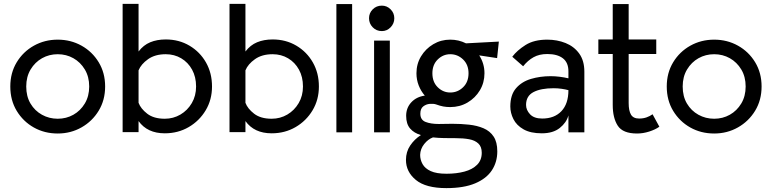

<svg xmlns="http://www.w3.org/2000/svg" viewBox="-20 -681 3972 988"><path d="M277 6Q209 6 154 -25Q99 -56 66 -110.5Q33 -165 33 -236Q33 -306 66 -360.5Q99 -415 154.5 -446Q210 -477 277 -477Q344 -477 399.5 -446Q455 -415 488 -360.5Q521 -306 521 -236Q521 -166 488 -111.5Q455 -57 399.5 -25.5Q344 6 277 6ZM277 -70Q321 -70 357.5 -90.5Q394 -111 416.5 -148.5Q439 -186 439 -236Q439 -286 416.5 -323.5Q394 -361 357.5 -381.5Q321 -402 277 -402Q233 -402 196.5 -381.5Q160 -361 137.5 -323.5Q115 -286 115 -236Q115 -185 137 -148Q159 -111 196 -90.5Q233 -70 277 -70Z M611 -661H693V-416Q718 -449 753 -463.5Q788 -478 833 -478Q901 -478 955 -446Q1009 -414 1040 -359.5Q1071 -305 1071 -236Q1071 -168 1038.5 -113.5Q1006 -59 951 -27Q896 5 828 5Q738 5 693 -58V-1H611ZM833 -402Q778 -402 742 -376.5Q706 -351 693 -319V-152Q704 -122 737.5 -96Q771 -70 828 -70Q872 -70 908.5 -91.5Q945 -113 967 -150.5Q989 -188 989 -236Q989 -285 968.5 -322.5Q948 -360 912.5 -381Q877 -402 833 -402Z M1161 -661H1243V-416Q1268 -449 1303 -463.5Q1338 -478 1383 -478Q1451 -478 1505 -446Q1559 -414 1590 -359.5Q1621 -305 1621 -236Q1621 -168 1588.5 -113.5Q1556 -59 1501 -27Q1446 5 1378 5Q1288 5 1243 -58V-1H1161ZM1383 -402Q1328 -402 1292 -376.5Q1256 -351 1243 -319V-152Q1254 -122 1287.5 -96Q1321 -70 1378 -70Q1422 -70 1458.5 -91.5Q1495 -113 1517 -150.5Q1539 -188 1539 -236Q1539 -285 1518.5 -322.5Q1498 -360 1462.5 -381Q1427 -402 1383 -402Z M1711 0V-660H1792V0Z M1905 0V-472H1986V0ZM1945 -521Q1917 -521 1898 -540.5Q1879 -560 1879 -587Q1879 -614 1898 -633Q1917 -652 1945 -652Q1971 -652 1990 -633Q2009 -614 2009 -587Q2009 -560 1990 -540.5Q1971 -521 1945 -521Z M2539 98Q2539 153 2511 195.5Q2483 238 2425 262.5Q2367 287 2277 287Q2171 287 2120 245Q2069 203 2069 142Q2069 100 2091 67.5Q2113 35 2146 14Q2111 4 2090.5 -19.5Q2070 -43 2070 -85Q2070 -126 2096.5 -154.5Q2123 -183 2166 -189Q2146 -212 2134.5 -241.5Q2123 -271 2123 -304Q2123 -352 2146.5 -391Q2170 -430 2209.5 -453.5Q2249 -477 2297 -477Q2340 -477 2378 -458L2547 -467L2538 -382L2446 -396Q2473 -354 2473 -304Q2473 -256 2449.5 -216.5Q2426 -177 2386 -153.5Q2346 -130 2297 -130Q2278 -130 2261.5 -133Q2245 -136 2223 -144Q2210 -148 2191.5 -146.5Q2173 -145 2158 -133.5Q2143 -122 2143 -96Q2143 -64 2170 -53.5Q2197 -43 2238 -43Q2253 -43 2271 -43.5Q2289 -44 2308 -44Q2352 -44 2393.5 -39.5Q2435 -35 2468 -21Q2501 -7 2520 21.5Q2539 50 2539 98ZM2297 -205Q2335 -205 2363 -232Q2391 -259 2391 -304Q2391 -348 2363 -375Q2335 -402 2297 -402Q2260 -402 2232.5 -375Q2205 -348 2205 -304Q2205 -259 2232.5 -232Q2260 -205 2297 -205ZM2142 116Q2142 141 2154.5 163.5Q2167 186 2196.5 199.5Q2226 213 2278 213Q2329 213 2370 202Q2411 191 2435 167Q2459 143 2459 105Q2459 74 2441.5 57.5Q2424 41 2394 35.5Q2364 30 2326 30Q2295 30 2265 29.5Q2235 29 2208 26Q2183 35 2163 60Q2143 85 2142 116Z M2768 5Q2710 5 2674 -15.5Q2638 -36 2622 -68Q2606 -100 2606 -133Q2606 -193 2635.5 -227Q2665 -261 2712.5 -275Q2760 -289 2813 -289Q2836 -289 2860 -286Q2884 -283 2905 -278V-314Q2905 -359 2876.5 -381Q2848 -403 2796 -403Q2755 -403 2725.5 -386.5Q2696 -370 2672 -340L2616 -389Q2641 -422 2684.5 -449.5Q2728 -477 2796 -477Q2847 -477 2890.5 -459.5Q2934 -442 2960.5 -405.5Q2987 -369 2987 -312V0H2905V-87Q2895 -50 2860.5 -22.5Q2826 5 2768 5ZM2770 -71Q2833 -71 2869 -109Q2905 -147 2905 -217Q2891 -221 2870.5 -224Q2850 -227 2829 -227Q2763 -227 2725 -207Q2687 -187 2687 -141Q2687 -115 2707.5 -93Q2728 -71 2770 -71Z M3258 6Q3185 6 3159 -34Q3133 -74 3133 -141V-403H3059V-478H3133V-660H3215V-478H3357V-403H3215V-151Q3215 -111 3227 -91Q3239 -71 3269 -71Q3290 -71 3307 -77Q3324 -83 3338 -93L3373 -29Q3352 -14 3320.5 -4Q3289 6 3258 6Z M3655 6Q3587 6 3532 -25Q3477 -56 3444 -110.5Q3411 -165 3411 -236Q3411 -306 3444 -360.5Q3477 -415 3532.5 -446Q3588 -477 3655 -477Q3722 -477 3777.5 -446Q3833 -415 3866 -360.5Q3899 -306 3899 -236Q3899 -166 3866 -111.5Q3833 -57 3777.5 -25.5Q3722 6 3655 6ZM3655 -70Q3699 -70 3735.5 -90.5Q3772 -111 3794.5 -148.5Q3817 -186 3817 -236Q3817 -286 3794.5 -323.5Q3772 -361 3735.5 -381.5Q3699 -402 3655 -402Q3611 -402 3574.5 -381.5Q3538 -361 3515.5 -323.5Q3493 -286 3493 -236Q3493 -185 3515 -148Q3537 -111 3574 -90.5Q3611 -70 3655 -70Z"/></svg>

Font: Lil Grotesk Medium
Style: Regular
Weight: 500
Designer: Bastien Sozeau
Foundry: NBR — Bastien Sozeau
Version: Version 3.003; ttfautohint (v1.8.4.7-5d5b);gftools[0.9.33]